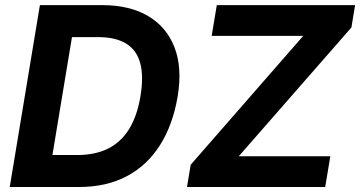

<svg xmlns="http://www.w3.org/2000/svg" viewBox="-20 -748 1440 768"><path d="M295.9 0H86.4L107.4 -127.9H289.1Q359.9 -127.9 411.6 -153.3Q463.4 -178.7 496.1 -231.2Q528.8 -283.7 542 -364.3Q555.2 -444.8 540.5 -496.8Q525.9 -548.8 483.6 -574.2Q441.4 -599.6 371.1 -599.6H182.6L203.6 -727.5H388.7Q498.5 -727.5 572.5 -683.8Q646.5 -640.1 678 -558.6Q709.5 -477.1 690.9 -363.8Q671.9 -250 620.8 -168.7Q569.8 -87.4 488.3 -43.7Q406.7 0 295.9 0ZM289.1 -727.5 168.5 0H19L139.6 -727.5ZM728 0 742.7 -88.9 1192.9 -604.5H826.7L847.2 -727.5H1400.4L1385.7 -638.2L935.1 -123H1301.3L1280.8 0Z"/></svg>

Font: Inter 17pt
Style: Bold Italic
Weight: 700
Italic angle: -9.3988°
Version: Version 4.001;git-66647c0bb